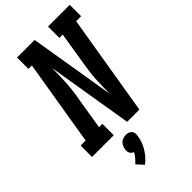

<svg xmlns="http://www.w3.org/2000/svg" viewBox="-318 -812 1144 1144"><g transform="rotate(-45 254.5 -239.5)"><path d="M-19 0V-96H23L113 -639H84V-735H232L322 -191Q322 -222 322.5 -253Q323 -284 325 -315.5Q327 -347 331.5 -378.5Q336 -410 341 -441L373 -639H345V-735H528V-639H486L380 0H277L187 -544Q187 -513 186.5 -482Q186 -451 184 -419.5Q182 -388 178 -356.5Q174 -325 168 -294L136 -96H164V0ZM171 256 132 213Q146 201 158 186.5Q170 172 179 156Q171 154 165 149Q159 144 155.5 136.5Q152 129 151.5 120.5Q151 112 153 104Q155 93 160 82Q165 71 174 63.5Q183 56 194.5 52.5Q206 49 217 49Q228 49 238 52.5Q248 56 254.5 63.5Q261 71 262.5 82Q264 93 262 104Q259 126 251.5 147Q244 168 232 187.5Q220 207 205 224.5Q190 242 171 256Z"/></g></svg>

Font: Iosevka Slab
Style: Bold Italic
Weight: 700
Italic angle: -9°
Monospace: yes
Designer: Belleve Invis
Foundry: Belleve Invis
Version: Version 11.1.0; ttfautohint (v1.8.3)